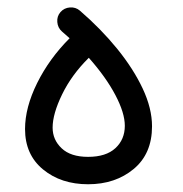

<svg xmlns="http://www.w3.org/2000/svg" viewBox="-20 -463 489 513"><path d="M46.9 -118.2Q46.9 -175.8 79.3 -241.2Q111.8 -306.6 166 -360.8Q155.8 -370.1 145.5 -378.9Q134.3 -388.7 133.1 -404.1Q131.8 -419.4 141.6 -430.7Q151.4 -441.9 166.7 -443.1Q182.1 -444.3 193.4 -434.6Q249.5 -386.2 293 -332.8Q336.4 -279.3 361.3 -226.3Q386.2 -173.3 386.2 -125.5Q386.2 -52.2 337.2 -11.5Q288.1 29.3 215.3 29.3Q143.1 29.3 95 -10.3Q46.9 -49.8 46.9 -118.2ZM120.6 -122.1Q120.6 -89.4 144.8 -66.7Q168.9 -43.9 215.3 -43.9Q263.2 -43.9 288.3 -67.1Q313.5 -90.3 313.5 -127Q313.5 -161.1 288.3 -209Q263.2 -256.8 217.3 -308.6Q171.4 -263.2 146 -210.9Q120.6 -158.7 120.6 -122.1Z"/></svg>

Font: Mikhak-FD Regular
Style: FD-Regular
Weight: 400
Designer: Amin Abedi
Version: Version 3.2